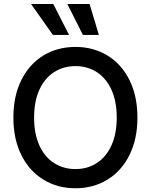

<svg xmlns="http://www.w3.org/2000/svg" viewBox="-20 -958 775 987"><path d="M368.2 9.8Q275.9 9.8 203.4 -34.4Q130.9 -78.6 89.8 -160.9Q48.8 -243.2 48.8 -353.5Q48.8 -464.4 89.8 -546.6Q130.9 -628.9 203.4 -672.9Q275.9 -716.8 368.2 -716.8Q459.5 -716.8 532 -672.9Q604.5 -628.9 645.5 -546.6Q686.5 -464.4 686.5 -353.5Q686.5 -243.2 645.5 -160.9Q604.5 -78.6 532 -34.4Q459.5 9.8 368.2 9.8ZM368.2 -618.2Q306.6 -618.2 258.3 -587.4Q210 -556.6 182.6 -497.1Q155.3 -437.5 155.3 -353.5Q155.3 -269.5 182.6 -210Q210 -150.4 258.3 -119.6Q306.6 -88.9 368.2 -88.9Q429.2 -88.9 477.3 -119.6Q525.4 -150.4 552.7 -210.2Q580.1 -270 580.1 -353.5Q580.1 -437.5 552.7 -497.1Q525.4 -556.6 477.3 -587.4Q429.2 -618.2 368.2 -618.2ZM139.6 -937.5H253.9L335 -778.3H252ZM326.2 -937.5H440.4L488.3 -778.3H406.2Z"/></svg>

Font: Pretendard Std Medium
Style: Regular
Weight: 500
Designer: Base glyphs from Inter by Rasmus Andersson; Hangeul glyphs from Noto Sans CJK(Source Han Sans) by Jang Soo-young and Kan
Foundry: Kil Hyung-jin
Version: Version 1.309